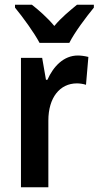

<svg xmlns="http://www.w3.org/2000/svg" viewBox="-20 -786 414 806"><path d="M146 -606H271C293 -650 342 -715 374 -754V-766H303C272 -740 240 -715 208 -677C178 -713 141 -745 114 -766H43V-754C76 -714 124 -648 146 -606ZM307 -553C247 -553 204 -507 179 -451H173L157 -543H68V0H183V-280C183 -376 231 -436 303 -436C313 -436 330 -434 341 -430L351 -547C335 -551 319 -553 307 -553Z"/></svg>

Font: Noto Sans Telugu Condensed SemiBold
Style: Regular
Weight: 600
Width: 3
Designer: Jelle Bosma - Monotype Design Team
Foundry: Monotype Imaging Inc.
Version: Version 2.005